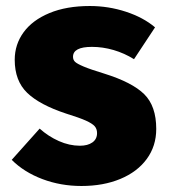

<svg xmlns="http://www.w3.org/2000/svg" viewBox="-20 -602 568 639"><path d="M496 -511 426 -405Q394 -425 358 -435.5Q322 -446 286 -446Q223 -446 223 -413Q223 -403 229.5 -396.5Q236 -390 258.5 -380.5Q281 -371 327 -357Q420 -328 460 -288.5Q500 -249 500 -173Q500 -116 468.5 -73Q437 -30 380.5 -6.5Q324 17 251 17Q182 17 121 -6Q60 -29 19 -70L112 -174Q141 -148 176 -132.5Q211 -117 246 -117Q272 -117 287.5 -128Q303 -139 303 -159Q303 -173 295 -182Q287 -191 266 -200.5Q245 -210 200 -224Q112 -253 70.5 -293Q29 -333 29 -403Q29 -454 58.5 -494.5Q88 -535 144.5 -558.5Q201 -582 279 -582Q341 -582 399 -563Q457 -544 496 -511Z"/></svg>

Font: FiraGO Heavy
Style: Regular
Weight: 900
Designer: bBox Type
Foundry: bBox Type GmbH
Version: Version 1.001